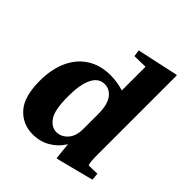

<svg xmlns="http://www.w3.org/2000/svg" viewBox="-222 -942 1089 1089"><g transform="rotate(45 322.0 -398.0)"><path d="M572 -90 640 -92 644 -48 418 10 414 8 404 -90H402Q375 -45 328 -17.5Q281 10 223 10Q141 10 88.5 -48.5Q36 -107 36 -233Q36 -327 67.5 -396Q99 -465 158 -502.5Q217 -540 298 -540Q350 -540 404 -524V-712L402 -714L317 -712L311 -752L560 -806L564 -804V-162Q564 -106 572 -90ZM308 -94Q347 -94 375.5 -125.5Q404 -157 404 -215V-335Q404 -409 377.5 -445Q351 -481 310 -481Q262 -481 237 -430.5Q212 -380 212 -285Q212 -175 240.5 -134.5Q269 -94 308 -94Z"/></g></svg>

Font: Minipax
Style: Bold
Weight: 700
Designer: Raphaël Ronot, Igor Stepanchenko (Cyrillic)
Foundry: steppetype
Version: Version 1.002